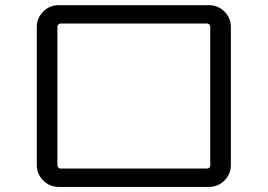

<svg xmlns="http://www.w3.org/2000/svg" viewBox="-20 -733 1040 746"><path d="M203.1 -629.9V-89.8Q203.1 -85.9 206.5 -82Q210 -78.1 214.8 -78.1H785.2Q790 -78.1 793.5 -82Q796.9 -85.9 796.9 -89.8V-629.9Q796.9 -633.8 793.5 -637.7Q790 -641.6 785.2 -641.6H214.8Q210 -641.6 206.5 -637.7Q203.1 -633.8 203.1 -629.9ZM208 -6.8Q172.9 -6.8 147.9 -31.7Q123 -56.6 123 -91.8V-627.9Q123 -663.1 147.9 -688Q172.9 -712.9 208 -712.9H792Q827.1 -712.9 852.1 -688Q877 -663.1 877 -627.9V-91.8Q877 -56.6 852.1 -31.7Q827.1 -6.8 792 -6.8Z"/></svg>

Font: Rounded-X Mgen+ 1mn regular
Style: Regular
Weight: 400
Designer: [Source Han Sans]
Ryoko NISHIZUKA  (kana & ideographs); Paul D. Hunt (Latin, Greek & Cyrillic); Wenlong ZHANG  (bopomofo
Version: Version 1.059.20150602